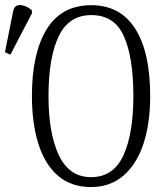

<svg xmlns="http://www.w3.org/2000/svg" viewBox="-85 -746 672 776"><path d="M283 10Q202 10 149 -36Q96 -82 70 -165Q44 -248 44 -359Q44 -530 103.5 -627.5Q163 -725 284 -725Q401 -725 461.5 -630Q522 -535 522 -358Q522 -245 494 -162.5Q466 -80 412.5 -35Q359 10 283 10ZM283 -30Q373 -30 413.5 -117.5Q454 -205 454 -358Q454 -513 416 -599Q378 -685 284 -685Q193 -685 152 -599Q111 -513 111 -358Q111 -207 153 -118.5Q195 -30 283 -30ZM-43 -525 -65 -535 -32 -700Q-28 -720 -15 -724Q-2 -728 14.5 -722Q31 -716 44 -704V-692Z"/></svg>

Font: Noto Serif ExtraCondensed Light
Style: Regular
Weight: 300
Width: 2
Designer: Monotype Design Team
Foundry: Monotype Imaging Inc.
Version: Version 2.014; ttfautohint (v1.8.4.7-5d5b)